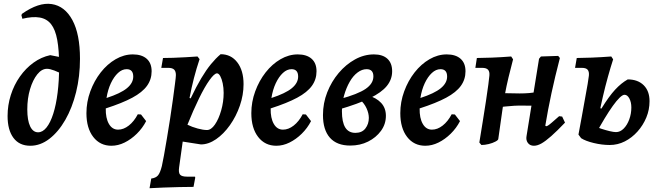

<svg xmlns="http://www.w3.org/2000/svg" viewBox="-20 -757 3457 1013"><path d="M140 12Q82 12 51 -29.5Q20 -71 20 -145Q20 -202 37 -255.5Q54 -309 85 -353Q116 -397 157 -426.5Q198 -456 245 -466L356 -444L317 -362Q290 -376 266.5 -385Q243 -394 228 -394Q200 -394 176.5 -364.5Q153 -335 138.5 -286.5Q124 -238 124 -180Q124 -122 139 -90.5Q154 -59 181 -59Q205 -59 225.5 -84.5Q246 -110 261 -157Q276 -204 284 -268Q292 -332 292 -409Q292 -492 282 -546.5Q272 -601 249.5 -629.5Q227 -658 189.5 -664.5Q152 -671 98 -658L93 -677L96 -684Q184 -746 253 -735.5Q322 -725 362 -651Q402 -577 402 -447Q402 -354 381.5 -271Q361 -188 324.5 -124.5Q288 -61 240.5 -24.5Q193 12 140 12Z M780 -381Q780 -338 755.5 -304Q731 -270 678 -241.5Q625 -213 538 -185Q537 -134 554.5 -103.5Q572 -73 603 -73Q632 -73 659.5 -94.5Q687 -116 707 -154L724 -153L751 -118Q732 -81 702 -51.5Q672 -22 637.5 -5Q603 12 568 12Q508 12 472 -34.5Q436 -81 436 -160Q436 -219 456.5 -275Q477 -331 511.5 -375Q546 -419 590 -444.5Q634 -470 681 -470Q728 -470 754 -447Q780 -424 780 -381ZM648 -392Q624 -392 602.5 -372Q581 -352 565 -318Q549 -284 542 -240Q616 -264 649.5 -291.5Q683 -319 683 -353Q683 -392 648 -392Z M778 185Q802 182 813.5 168.5Q825 155 834 119Q838 102 845 63.5Q852 25 860.5 -26Q869 -77 877.5 -131Q886 -185 892.5 -234Q899 -283 903.5 -317Q908 -351 908 -361Q908 -381 898.5 -390Q889 -399 868 -399H831L840 -451Q862 -451 893.5 -452Q925 -453 959 -455Q993 -457 1022 -459L1033 -445Q1000 -347 980 -240L986 -238Q1016 -301 1042 -344.5Q1068 -388 1093 -418.5Q1118 -449 1144 -471Q1199 -471 1232 -428Q1265 -385 1265 -313Q1265 -256 1245.5 -199.5Q1226 -143 1193 -96.5Q1160 -50 1120 -22.5Q1080 5 1040 5L944 -10L925 126Q921 154 930 164.5Q939 175 967 175H1009L1010 181L1001 229Q968 229 926.5 230Q885 231 843.5 232.5Q802 234 769 236ZM1125 -370Q1111 -370 1085.5 -334.5Q1060 -299 1030 -237.5Q1000 -176 969 -99Q993 -87 1022.5 -79Q1052 -71 1072 -71Q1094 -71 1114 -100Q1134 -129 1147 -174.5Q1160 -220 1160 -267Q1160 -294 1155 -317.5Q1150 -341 1142 -355.5Q1134 -370 1125 -370Z M1650 -381Q1650 -338 1625.5 -304Q1601 -270 1548 -241.5Q1495 -213 1408 -185Q1407 -134 1424.5 -103.5Q1442 -73 1473 -73Q1502 -73 1529.5 -94.5Q1557 -116 1577 -154L1594 -153L1621 -118Q1602 -81 1572 -51.5Q1542 -22 1507.5 -5Q1473 12 1438 12Q1378 12 1342 -34.5Q1306 -81 1306 -160Q1306 -219 1326.5 -275Q1347 -331 1381.5 -375Q1416 -419 1460 -444.5Q1504 -470 1551 -470Q1598 -470 1624 -447Q1650 -424 1650 -381ZM1518 -392Q1494 -392 1472.5 -372Q1451 -352 1435 -318Q1419 -284 1412 -240Q1486 -264 1519.5 -291.5Q1553 -319 1553 -353Q1553 -392 1518 -392Z M1828 11Q1757 11 1720.5 -30.5Q1684 -72 1684 -150Q1684 -213 1706.5 -270Q1729 -327 1767 -372Q1805 -417 1853 -443.5Q1901 -470 1953 -470Q1999 -470 2024 -447Q2049 -424 2049 -381Q2049 -338 2021 -303.5Q1993 -269 1931.5 -239Q1870 -209 1767 -179L1772 -234Q1868 -260 1909 -288Q1950 -316 1950 -354Q1950 -392 1914 -392Q1890 -392 1866.5 -374.5Q1843 -357 1825 -325.5Q1807 -294 1795.5 -254Q1784 -214 1784 -170Q1784 -113 1801.5 -84.5Q1819 -56 1855 -56Q1890 -56 1908 -79.5Q1926 -103 1926 -135Q1926 -159 1914 -185.5Q1902 -212 1878 -233L1921 -254Q1966 -241 1991 -214Q2016 -187 2016 -146Q2016 -102 1990 -66.5Q1964 -31 1922 -10Q1880 11 1828 11Z M2436 -381Q2436 -338 2411.5 -304Q2387 -270 2334 -241.5Q2281 -213 2194 -185Q2193 -134 2210.5 -103.5Q2228 -73 2259 -73Q2288 -73 2315.5 -94.5Q2343 -116 2363 -154L2380 -153L2407 -118Q2388 -81 2358 -51.5Q2328 -22 2293.5 -5Q2259 12 2224 12Q2164 12 2128 -34.5Q2092 -81 2092 -160Q2092 -219 2112.5 -275Q2133 -331 2167.5 -375Q2202 -419 2246 -444.5Q2290 -470 2337 -470Q2384 -470 2410 -447Q2436 -424 2436 -381ZM2304 -392Q2280 -392 2258.5 -372Q2237 -352 2221 -318Q2205 -284 2198 -240Q2272 -264 2305.5 -291.5Q2339 -319 2339 -353Q2339 -392 2304 -392Z M2520 8 2509 -5Q2518 -59 2527 -116Q2536 -173 2544 -224Q2552 -275 2556.5 -311Q2561 -347 2562 -358Q2564 -379 2555 -389Q2546 -399 2524 -399H2488L2496 -451Q2525 -451 2575.5 -453Q2626 -455 2677 -459L2687 -444Q2674 -395 2663 -349Q2652 -303 2644 -259.5Q2636 -216 2630 -172L2609 -24Q2609 -18 2594 -10Q2579 -2 2558.5 3Q2538 8 2520 8ZM2593 -189 2605 -266Q2635 -266 2664 -265Q2693 -264 2722 -264Q2749 -264 2772 -266Q2795 -268 2831 -273L2821 -199L2720 -200Q2713 -200 2692.5 -199Q2672 -198 2645 -195Q2618 -192 2593 -189ZM2946 -142 2961 -110Q2919 -66 2888.5 -39Q2858 -12 2836.5 0Q2815 12 2797 12Q2776 12 2765 -3Q2754 -18 2758 -39L2824 -447L2834 -459L2925 -462L2934 -451Q2908 -351 2889.5 -265Q2871 -179 2857 -94L2861 -91Q2865 -91 2871 -94.5Q2877 -98 2890.5 -109.5Q2904 -121 2930 -144Z M3197 8Q3156 8 3112.5 -2.5Q3069 -13 3046 -28L3136 -190L3153 -184Q3193 -249 3225.5 -284Q3258 -319 3292 -338Q3345 -338 3376 -307.5Q3407 -277 3407 -223Q3407 -178 3390 -137Q3373 -96 3343.5 -63Q3314 -30 3276.5 -11Q3239 8 3197 8ZM3046 -28 3032 -47Q3041 -92 3049.5 -141.5Q3058 -191 3066.5 -236Q3075 -281 3080.5 -314Q3086 -347 3087 -358Q3089 -379 3080.5 -389Q3072 -399 3050 -399H3014L3023 -451Q3051 -451 3101.5 -453Q3152 -455 3205 -459L3215 -444Q3202 -404 3187.5 -352Q3173 -300 3161 -248Q3149 -196 3141 -155ZM3122 -48 3111 -94Q3130 -85 3153 -77.5Q3176 -70 3197 -65Q3218 -60 3230 -60Q3252 -60 3270.5 -78.5Q3289 -97 3300 -127Q3311 -157 3311 -190Q3311 -218 3300.5 -237.5Q3290 -257 3275 -257Q3265 -257 3249 -241.5Q3233 -226 3213 -198Q3193 -170 3170 -132Q3147 -94 3122 -48Z"/></svg>

Font: Alegreya SemiBold
Style: Italic
Weight: 600
Italic angle: -7°
Designer: Juan Pablo del Peral
Foundry: Huerta Tipografica
Version: Version 2.009